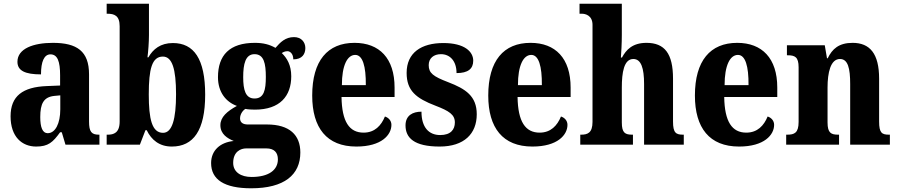

<svg xmlns="http://www.w3.org/2000/svg" viewBox="-20 -780 4838 1035"><path d="M175 10C240 10 265 -13 304 -67H313L333 0H516V-54H513C473 -54 460 -70 460 -125V-379C460 -504 395 -549 265 -549C160 -549 74 -518 74 -447C74 -399 115 -379 201 -379C201 -448 218 -487 252 -487C290 -487 304 -449 304 -374V-319L232 -316C102 -311 37 -262 37 -153C37 -42 99 10 175 10ZM237 -62C209 -62 197 -94 197 -149C197 -221 215 -257 273 -263L305 -266V-191C305 -114 278 -62 237 -62Z M906 10C1022 10 1086 -76 1086 -270C1086 -463 1025 -548 912 -548C845 -548 805 -515 780 -471H775C779 -501 783 -554 783 -591V-760H555V-706H559C596 -706 625 -696 625 -639V-125C625 -63 592 -54 561 -54H555V0H734L764 -78H771C796 -26 839 10 906 10ZM859 -64C799 -64 782 -138 782 -271C782 -408 799 -475 858 -475C908 -475 929 -409 929 -272C929 -138 908 -64 859 -64Z M1334 235C1513 235 1599 162 1599 42C1599 -52 1541 -109 1419 -109H1316C1292 -109 1274 -118 1274 -142C1274 -165 1290 -186 1303 -193C1314 -190 1341 -189 1354 -189C1489 -189 1550 -262 1550 -369C1550 -429 1527 -467 1499 -494C1507 -499 1516 -504 1530 -504C1543 -504 1561 -491 1561 -460C1609 -460 1626 -489 1626 -521C1626 -553 1604 -580 1565 -580C1518 -580 1491 -552 1465 -522C1433 -540 1400 -549 1354 -549C1217 -549 1155 -482 1155 -364C1155 -282 1199 -230 1257 -209C1204 -180 1168 -149 1168 -105C1168 -57 1206 -34 1240 -20C1167 -13 1118 31 1118 99C1118 188 1189 235 1334 235ZM1352 -249C1303 -249 1291 -296 1291 -364C1291 -435 1303 -488 1352 -488C1403 -488 1413 -437 1413 -365C1413 -295 1403 -249 1352 -249ZM1336 174C1279 174 1237 148 1237 98C1237 37 1278 20 1307 20H1416C1458 20 1478 42 1478 79C1478 137 1428 174 1336 174Z M1901 10C2037 10 2090 -53 2090 -107C2090 -130 2074 -146 2055 -152C2035 -103 2000 -65 1940 -65C1863 -65 1823 -124 1821 -257H2107V-308C2107 -466 2025 -549 1891 -549C1746 -549 1663 -453 1663 -265C1663 -91 1741 10 1901 10ZM1952 -321H1823C1823 -427 1852 -484 1895 -484C1935 -484 1953 -423 1952 -321Z M2350 10C2482 10 2550 -59 2550 -164C2550 -262 2490 -301 2396 -337C2315 -368 2291 -386 2291 -429C2291 -466 2318 -488 2357 -488C2405 -488 2441 -452 2441 -386C2503 -386 2531 -409 2531 -453C2531 -501 2485 -548 2370 -548C2251 -548 2172 -496 2172 -387C2172 -291 2223 -250 2328 -210C2401 -182 2432 -162 2432 -120C2432 -82 2410 -52 2353 -52C2292 -52 2252 -93 2252 -178C2205 -178 2166 -158 2166 -104C2166 -37 2212 10 2350 10Z M2850 10C2986 10 3039 -53 3039 -107C3039 -130 3023 -146 3004 -152C2984 -103 2949 -65 2889 -65C2812 -65 2772 -124 2770 -257H3056V-308C3056 -466 2974 -549 2840 -549C2695 -549 2612 -453 2612 -265C2612 -91 2690 10 2850 10ZM2901 -321H2772C2772 -427 2801 -484 2844 -484C2884 -484 2902 -423 2901 -321Z M3108 0H3392V-54H3389C3350 -54 3332 -63 3332 -120V-308C3332 -388 3343 -462 3394 -462C3436 -462 3452 -413 3452 -327V0H3666V-54H3663C3624 -54 3608 -63 3608 -125V-356C3608 -491 3563 -549 3465 -549C3389 -549 3355 -511 3333 -470H3327C3329 -496 3332 -545 3332 -592V-760H3104V-706H3117C3134 -706 3174 -698 3174 -646V-123C3174 -63 3147 -54 3112 -54H3108Z M3964 10C4100 10 4153 -53 4153 -107C4153 -130 4137 -146 4118 -152C4098 -103 4063 -65 4003 -65C3926 -65 3886 -124 3884 -257H4170V-308C4170 -466 4088 -549 3954 -549C3809 -549 3726 -453 3726 -265C3726 -91 3804 10 3964 10ZM4015 -321H3886C3886 -427 3915 -484 3958 -484C3998 -484 4016 -423 4015 -321Z M4218 0H4503V-54H4499C4460 -54 4441 -63 4441 -120V-308C4441 -388 4457 -462 4508 -462C4551 -462 4563 -412 4563 -327V0H4777V-54H4773C4734 -54 4719 -63 4719 -125V-356C4719 -491 4669 -549 4576 -549C4502 -549 4466 -516 4442 -466H4438L4426 -536H4222V-482H4226C4265 -482 4285 -473 4285 -417V-123C4285 -63 4262 -54 4223 -54H4218Z"/></svg>

Font: Noto Serif Myanmar Condensed ExtraBold
Style: Regular
Weight: 800
Width: 3
Designer: Ben Mitchell and the Monotype Design Team
Foundry: Monotype Imaging Inc.
Version: Version 2.106